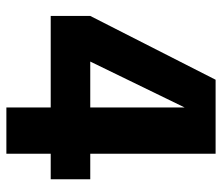

<svg xmlns="http://www.w3.org/2000/svg" viewBox="-67 -629 696 602"><g transform="rotate(90 281.0 -328.0)"><path d="M462 0H317V-139H30V-263L230 -656H462V-263H542V-139H462ZM317 -263V-559L173 -263Z"/></g></svg>

Font: Hind Colombo
Style: Bold
Weight: 700
Designer: Jyotish Sonowal, Aditi Pimprikar
Foundry: Indian Type Foundry
Version: Version 1.000;PS 1.0;hotconv 1.0.86;makeotf.lib2.5.63406; tt